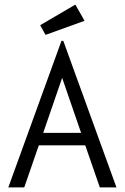

<svg xmlns="http://www.w3.org/2000/svg" viewBox="-20 -811 540 831"><path d="M177 -660 346 -721 306 -791 154 -702ZM412 0H484L254 -634H246L16 0H85L148 -182H349ZM249 -474 331 -236H167Z"/></svg>

Font: Inconsolata
Style: Regular
Weight: 400
Monospace: yes
Designer: Raph Levien, Cyreal, Brenton Simpson
Foundry: Raph Levien, Cyreal, Google
Version: Version 3.100